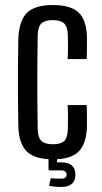

<svg xmlns="http://www.w3.org/2000/svg" viewBox="-20 -627 407 764"><path d="M53 -121Q52 -171 51.5 -234.5Q51 -298 51.5 -362Q52 -426 53 -477Q57 -547 88.5 -577Q120 -607 190 -607Q261 -607 292.5 -577.5Q324 -548 326 -480Q326 -461 326 -437Q326 -413 325 -392H249Q251 -416 250.5 -443Q250 -470 250 -487Q249 -521 235 -534Q221 -547 190 -547Q159 -547 145 -534Q131 -521 130 -487Q129 -419 128.5 -359.5Q128 -300 128.5 -241Q129 -182 130 -114Q131 -79 145 -66Q159 -53 191 -53Q222 -53 235.5 -66Q249 -79 250 -114Q250 -133 250.5 -156.5Q251 -180 249 -209H325Q326 -189 326 -165Q326 -141 326 -121Q323 -53 292 -23Q261 7 191 7Q120 7 88 -23Q56 -53 53 -121ZM223 117Q197 117 175 112L182 82Q189 83 200.5 83.5Q212 84 223 84Q245 84 245 68Q245 51 223 51H176L173 47V-7H207V19H223Q280 19 280 68Q280 117 223 117Z"/></svg>

Font: Big Shoulders Display Medium
Style: Regular
Weight: 500
Designer: Patric King
Foundry: XO Type Co
Version: Version 1.000; ttfautohint (v1.8.2)